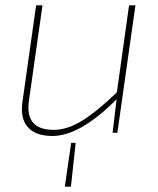

<svg xmlns="http://www.w3.org/2000/svg" viewBox="-20 -500 596 723"><path d="M490 -480 422 0H404L419 -126Q281 12 178 12Q113 12 84 -22Q55 -56 65 -120L116 -480H140L89 -121Q73 -11 182 -11Q233 -11 288.5 -45Q344 -79 420 -152L466 -480ZM248 38H265L247 203H224Z"/></svg>

Font: Exo 2.0 Thin
Style: Italic
Weight: 250
Italic angle: -8°
Designer: Natanael Gama
Version: Version 1.001;PS 001.001;hotconv 1.0.70;makeotf.lib2.5.58329